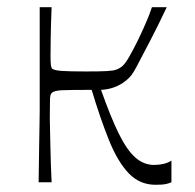

<svg xmlns="http://www.w3.org/2000/svg" viewBox="-20 -503 539 532"><path d="M123 -483Q121 -434 120.5 -398Q120 -362 120 -349Q120 -330 121 -323Q122 -316 124 -313Q130 -308 151 -306.5Q172 -305 218 -305Q256 -305 275 -306Q294 -307 302 -310Q310 -313 317 -318Q327 -326 338.5 -346.5Q350 -367 362 -391Q373 -414 378 -425.5Q383 -437 388 -448.5Q393 -460 401 -483H442Q415 -426 396.5 -391Q378 -356 367.5 -335.5Q357 -315 351 -305Q345 -295 340 -290Q332 -281 320 -273Q308 -265 293 -260Q278 -255 260 -254Q286 -180 308.5 -134Q331 -88 354.5 -67Q378 -46 407 -46Q421 -46 433.5 -49Q446 -52 455 -58V2Q451 4 443.5 6Q436 8 428 8.5Q420 9 411 9Q367 9 336.5 -23Q306 -55 282 -114.5Q258 -174 234 -254Q175 -254 152 -253Q129 -252 123 -245Q119 -241 118.5 -228.5Q118 -216 118 -176Q118 -172 118.5 -151Q119 -130 119.5 -102Q120 -74 121 -46Q122 -18 123 2H87Q88 -63 88.5 -99.5Q89 -136 89.5 -157.5Q90 -179 90 -196.5Q90 -214 90 -241Q90 -269 90 -333.5Q90 -398 90 -483Z"/></svg>

Font: Ojuju
Style: Regular
Weight: 400
Designer: Chisaokwu Joboson, Mirko Velimirovic
Foundry: Udi Foundry
Version: Version 1.000